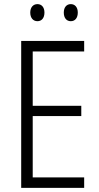

<svg xmlns="http://www.w3.org/2000/svg" viewBox="-20 -913 480 933"><path d="M127 -852C127 -826 141 -810 162 -810C182 -810 196 -825 196 -852C196 -878 182 -893 162 -893C141 -893 127 -877 127 -852ZM290 -852C290 -826 303 -810 324 -810C345 -810 358 -826 358 -852C358 -878 344 -893 324 -893C304 -893 290 -878 290 -852ZM389 0V-51H139V-349H375V-399H139V-663H389V-714H83V0Z"/></svg>

Font: Noto Sans Thai Cond Light
Style: Regular
Weight: 300
Width: 3
Designer: Monotype Design Team
Foundry: Monotype Imaging Inc.
Version: Version 2.002